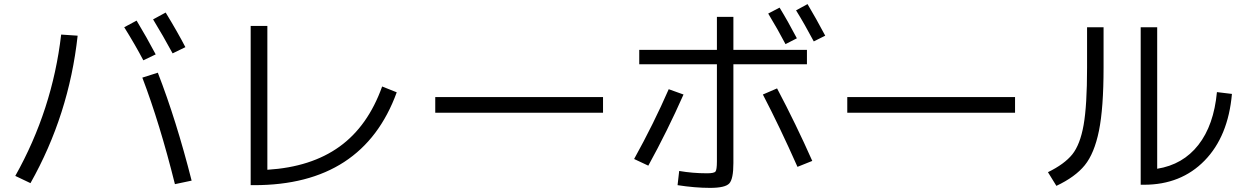

<svg xmlns="http://www.w3.org/2000/svg" viewBox="-20 -869 6040 932"><path d="M583 -736.8 643.1 -769Q691.9 -688 735.8 -605L675.8 -576.2Q637.2 -649.9 583 -736.8ZM723.1 -774.9 784.2 -808.1Q843.3 -710.9 879.9 -640.1L817.9 -609.9Q772 -694.8 723.1 -774.9ZM670.9 -492.2 746.1 -516.1Q835.9 -285.2 910.2 7.8L829.1 24.9Q755.9 -269 670.9 -492.2ZM356.9 -695.8Q314.9 -312 127.9 20L54.2 -15.1Q234.4 -335.9 276.9 -701.2Z M1277.8 -44.9Q1490.7 -58.1 1628.4 -157.5Q1766.1 -256.8 1835 -449.2L1905.8 -420.9Q1741.7 30.3 1212.9 29.8H1196.8V-743.2H1277.8Z M2092.8 -321.8V-397.9H2907.2V-321.8Z M3083 -627H3460V-787.1H3540V-627H3897V-557.1H3540V-77.1Q3540 0 3520 21.5Q3500 43 3427 43Q3354 43 3269 29.8L3276.9 -39.1Q3342.8 -27.8 3412.1 -27.8Q3446.3 -27.8 3453.1 -36.4Q3460 -44.9 3460 -85.9V-557.1H3083ZM3709 -803.2 3764.2 -832Q3805.2 -765.1 3848.1 -683.1L3793 -654.8Q3756.8 -724.1 3709 -803.2ZM3844.2 -818.8 3899.9 -849.1Q3939.9 -782.2 3985.8 -695.8L3930.2 -668Q3886.2 -751 3844.2 -818.8ZM3058.1 -97.2Q3152.3 -267.1 3226.1 -436L3297.9 -410.2Q3219.7 -233.4 3127 -64.9ZM3683.1 -410.2 3752 -439.9Q3843.8 -266.1 3922.9 -87.9L3851.1 -59.1Q3765.1 -252.9 3683.1 -410.2Z M4092.8 -321.8V-397.9H4907.2V-321.8Z M5256.8 -736.8H5336.9V-540Q5336.9 -344.2 5314.5 -234.1Q5292 -124 5245.6 -66.9Q5199.2 -9.8 5107.9 33.2L5066.9 -33.2Q5147 -72.3 5185.1 -119.6Q5223.1 -167 5240 -262Q5256.8 -356.9 5256.8 -540ZM5597.2 -49.8Q5722.2 -69.8 5797.1 -165.5Q5872.1 -261.2 5887.2 -421.9L5960 -413.1Q5941.9 -207 5827.4 -89.6Q5712.9 27.8 5533.2 27.8H5517.1V-736.8H5597.2Z"/></svg>

Font: WebKoruri
Style: Regular
Weight: 400
Foundry: lindwurm / mohemohe
Version: Version 1.00